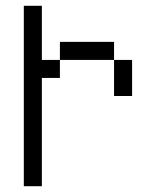

<svg xmlns="http://www.w3.org/2000/svg" viewBox="-20 -645 540 665"><path d="M62.5 -625Q62.5 -625 62.5 0H125Q125 0 125 -375H187.5V-437.5H125V-625ZM375 -437.5Q375 -437.5 375 -312.5H437.5Q437.5 -312.5 437.5 -437.5ZM187.5 -437.5H375V-500H187.5Z"/></svg>

Font: UnifontExMono
Style: Regular
Weight: 500
Version: Version 15.0.06